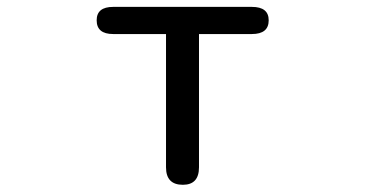

<svg xmlns="http://www.w3.org/2000/svg" viewBox="-20 -504 1040 546"><path d="M500 21.5Q452.1 21.5 452.1 -28.3V-407.2H301.8Q254.9 -407.2 254.9 -446.3Q254.9 -484.4 301.8 -484.4H696.3Q744.1 -484.4 744.1 -446.3Q744.1 -407.2 696.3 -407.2H545.9V-28.3Q545.9 21.5 500 21.5Z"/></svg>

Font: FakePearl
Style: Regular
Weight: 400
Version: Version 1.2